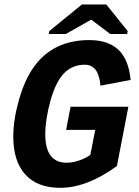

<svg xmlns="http://www.w3.org/2000/svg" viewBox="-20 -853 640 882"><path d="M256.8 9.8Q151.4 9.8 96.2 -51.5Q41 -112.8 41 -224.6Q41 -303.2 67.6 -396.2Q94.2 -489.3 138.2 -549.1Q182.1 -608.9 245.1 -638.9Q308.1 -668.9 390.1 -668.9Q477.5 -668.9 524.4 -624Q571.3 -579.1 580.1 -485.8L441.4 -459.5Q433.6 -555.7 369.6 -555.7Q312.5 -555.7 274.2 -516.4Q235.8 -477.1 211.9 -390.6Q188 -304.2 188 -235.8Q188 -105.5 286.6 -105.5Q313.5 -105.5 344.2 -116Q375 -126.5 395 -141.6L417.5 -256.3H283.7L304.2 -362.8H569.8L517.1 -90.3Q379.4 9.8 256.8 9.8ZM566.4 -710.4 564 -696.8H486.3L399.9 -762.2H397.9L282.2 -696.8H204.1L206.5 -710.4L356.4 -832.5H468.3Z"/></svg>

Font: Liberation Mono
Style: Bold Italic
Weight: 700
Italic angle: -12°
Monospace: yes
Designer: Steve Matteson
Foundry: Ascender Corporation
Version: Version 2.1.5